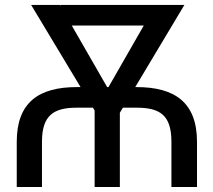

<svg xmlns="http://www.w3.org/2000/svg" viewBox="-20 -747 852 767"><path d="M147.7 0V-180.4C147.7 -286.9 194.6 -316.8 286.9 -316.8H351.2L358 -305.8V0H458.8V-296.5L470.9 -316.8H525.6C619.3 -316.8 664.8 -286.9 664.8 -180.4V0H767V-180.4C767 -339.5 676.1 -399.1 525.6 -399.1H520.2L716.6 -727.3H221.6V-723.7L219.5 -727.3H104.4L301.8 -399.1H286.9C136.4 -399.1 46.9 -339.5 46.9 -180.4V0ZM266.7 -644.9H554.3L413.4 -399.1H408Z"/></svg>

Font: Magic Ui Pro
Style: Regular
Weight: 400
Designer: Stefan Endress, Andreas Faust
Version: Version 1.000;FEAKit 1.0